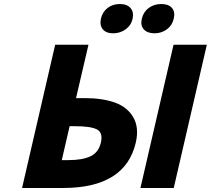

<svg xmlns="http://www.w3.org/2000/svg" viewBox="-20 -937 1051 957"><path d="M359 -448H402Q490 -448 552 -426Q614 -404 644 -353Q674 -302 657 -227Q605 0 294 0H90L255 -714H421ZM322 -139Q392 -139 432 -158.5Q472 -178 483 -227Q494 -276 463 -292Q432 -308 353 -308H327L288 -139ZM1011 -714 846 0H680L845 -714ZM483 -844Q491 -878 516.5 -897.5Q542 -917 578 -917Q613 -917 630.5 -897Q648 -877 641 -844Q634 -811 606.5 -791Q579 -771 544 -771Q509 -771 492.5 -791Q476 -811 483 -844ZM846 -844Q839 -811 812 -791Q785 -771 750 -771Q715 -771 697 -790.5Q679 -810 687 -844Q695 -878 721.5 -897.5Q748 -917 784 -917Q820 -917 837 -897.5Q854 -878 846 -844Z"/></svg>

Font: Passageway
Style: BdIt
Weight: 700
Foundry: Ascender Corporation
Version: Version 1.11